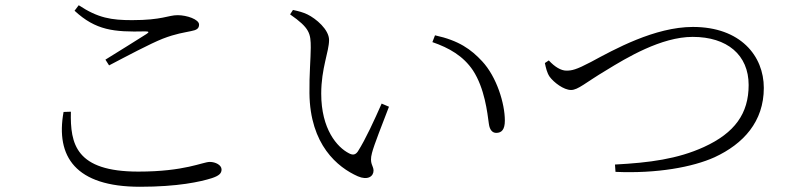

<svg xmlns="http://www.w3.org/2000/svg" viewBox="-20 -717 3040 734"><path d="M223 -289C192 -118 269 -3 515 -3C660 -3 746 -22 790 -36C817 -45 827 -54 827 -69C827 -86 804 -98 782 -98C755 -98 687 -61 509 -61C270 -61 248 -166 251 -290ZM397 -467C462 -501 554 -550 602 -569C654 -589 683 -592 710 -598C732 -602 741 -608 741 -623C741 -643 694 -659 659 -659C623 -659 600 -640 485 -640C406 -640 355 -648 281 -697L265 -676C346 -601 415 -594 535 -597C550 -597 551 -594 540 -587C501 -562 436 -522 383 -489Z M1163 -361C1165 -163 1271 -77 1348 -43C1385 -27 1408 -42 1408 -65C1408 -84 1391 -91 1402 -132C1409 -161 1443 -246 1467 -309L1439 -321C1412 -260 1378 -185 1348 -138C1339 -125 1329 -123 1314 -131C1269 -154 1208 -223 1208 -359C1208 -456 1238 -520 1238 -564C1238 -604 1188 -646 1155 -662C1138 -670 1123 -674 1100 -679L1089 -662C1164 -610 1168 -589 1168 -535C1168 -496 1162 -431 1163 -361ZM1788 -448C1833 -379 1843 -287 1849 -243C1852 -221 1862 -209 1877 -209C1898 -209 1910 -222 1910 -256C1910 -321 1879 -423 1823 -483C1781 -528 1735 -562 1643 -582L1633 -556C1697 -534 1751 -503 1788 -448Z M2063 -476C2067 -457 2071 -439 2081 -424C2097 -402 2135 -373 2163 -373C2190 -373 2218 -401 2297 -448C2375 -496 2508 -576 2628 -576C2760 -576 2842 -507 2842 -392C2842 -283 2789 -209 2671 -155C2570 -109 2463 -95 2331 -88L2333 -60C2491 -53 2628 -78 2712 -116C2822 -167 2900 -252 2900 -381C2900 -503 2811 -614 2629 -614C2483 -614 2328 -528 2239 -480C2182 -450 2166 -447 2145 -447C2125 -447 2101 -461 2078 -486Z"/></svg>

Font: Noto Serif CJK JP Light
Style: Regular
Weight: 300
Designer: Ryoko NISHIZUKA 西塚涼子 (kana & ideographs); Frank Grießhammer (Latin, Greek & Cyrillic); Wenlong ZHANG 张文龙 (bopomofo); San
Foundry: Adobe Systems Incorporated
Version: Version 1.001;PS 1.001;hotconv 16.6.54;makeotf.lib2.5.65590